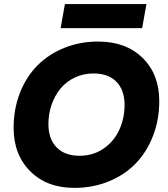

<svg xmlns="http://www.w3.org/2000/svg" viewBox="-20 -916 826 943"><path d="M762.2 -419.9Q762.2 -327.6 731.4 -248.3Q700.7 -168.9 646.2 -112.8Q591.8 -56.6 513.9 -24.9Q436 6.8 345.2 6.8Q210.4 6.8 128.7 -74.7Q46.9 -156.2 46.9 -288.1Q46.9 -380.4 77.6 -459.2Q108.4 -538.1 162.8 -593.5Q217.3 -648.9 294.7 -680.4Q372.1 -711.9 461.9 -711.9Q598.6 -711.9 680.4 -631.6Q762.2 -551.3 762.2 -419.9ZM217.8 -306.2Q217.8 -233.9 257.8 -192.4Q297.9 -150.9 371.1 -150.9Q437 -150.9 488 -185.8Q539.1 -220.7 565.4 -277.3Q591.8 -334 591.8 -400.9Q591.8 -473.1 552 -514.2Q512.2 -555.2 439.9 -555.2Q389.6 -555.2 347.4 -535.2Q305.2 -515.1 277.1 -481Q249 -446.8 233.4 -401.6Q217.8 -356.4 217.8 -306.2ZM277.8 -777.8 298.8 -896H699.2L678.2 -777.8Z"/></svg>

Font: SVN-Poppins
Style: Bold Italic
Weight: 700
Italic angle: -10°
Designer: Ninad Kale (Devanagari), Jonny Pinhorn (Latin)
Foundry: Indian Type Foundry
Version: Version 3.002 2017